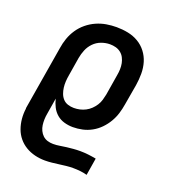

<svg xmlns="http://www.w3.org/2000/svg" viewBox="-136 -644 872 962"><g transform="rotate(20 300.0 -162.5)"><path d="M212 213Q184 213 157.5 206.5Q131 200 108.5 186.5Q86 173 69.5 153Q53 133 44 108Q35 83 32.5 55.5Q30 28 34 0H33L90 -342Q94 -369 103 -395Q112 -421 128 -445Q144 -469 166.5 -487.5Q189 -506 215 -517.5Q241 -529 268 -533.5Q295 -538 322 -538Q353 -538 383 -532Q413 -526 438.5 -511Q464 -496 482 -472.5Q500 -449 508.5 -420.5Q517 -392 517 -360.5Q517 -329 512 -298L493 -188Q489 -163 481.5 -138.5Q474 -114 460.5 -91Q447 -68 428 -48.5Q409 -29 385.5 -16Q362 -3 336.5 2.5Q311 8 286 8Q262 8 239.5 1.5Q217 -5 200 -19.5Q183 -34 172.5 -54.5Q162 -75 157 -97L143 -12Q140 4 139.5 19.5Q139 35 141 50Q143 65 149.5 78.5Q156 92 166.5 102Q177 112 191.5 116.5Q206 121 222 121Q240 121 257.5 118Q275 115 292 113Q309 111 326.5 109.5Q344 108 362 108Q384 108 405.5 110.5Q427 113 448 117L433 209Q415 204 396 202Q377 200 358 200Q340 200 322 202Q304 204 285.5 206.5Q267 209 248.5 211Q230 213 212 213ZM258 -84Q274 -84 289.5 -87.5Q305 -91 319.5 -98.5Q334 -106 346 -117.5Q358 -129 367 -143Q376 -157 380.5 -172.5Q385 -188 388 -203L406 -313Q409 -329 409.5 -345.5Q410 -362 407 -377Q404 -392 397 -405.5Q390 -419 378 -428.5Q366 -438 351 -442Q336 -446 320 -446Q297 -446 274 -437.5Q251 -429 234 -411.5Q217 -394 208 -372Q199 -350 195 -327L179 -229Q176 -212 175 -195.5Q174 -179 176 -163Q178 -147 183.5 -132Q189 -117 199.5 -105.5Q210 -94 225.5 -89Q241 -84 258 -84Z"/></g></svg>

Font: Iosevka Curly Slab SmBdExObl
Style: Regular
Weight: 600
Width: 7
Italic angle: -9°
Monospace: yes
Designer: Belleve Invis
Foundry: Belleve Invis
Version: Version 11.1.0; ttfautohint (v1.8.3)